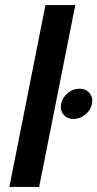

<svg xmlns="http://www.w3.org/2000/svg" viewBox="-20 -740 385 760"><path d="M17 0 160 -720H278L135 0ZM271 -269Q246 -269 231.5 -286.5Q217 -304 222 -329Q227 -354 248 -371.5Q269 -389 295 -389Q320 -389 334.5 -371.5Q349 -354 344 -329Q339 -304 317.5 -286.5Q296 -269 271 -269Z"/></svg>

Font: Albert Sans SemiBold
Style: Italic
Weight: 600
Italic angle: -11.25°
Designer: Andreas Rasmussen
Foundry: a.Foundry
Version: Version 1.025